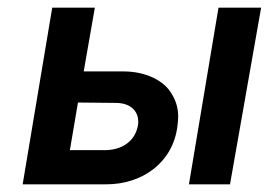

<svg xmlns="http://www.w3.org/2000/svg" viewBox="-20 -480 712 500"><path d="M549 -460 472 0H579L660 -460ZM116 -460 39 0H257C350 0 430 -56 442 -151C443 -160 444 -168 444 -176C444 -197 439 -216 428 -234C408 -271 358 -294 302 -294C300 -294 299 -294 297 -294H198L227 -460ZM162 -89 183 -213 281 -212C326 -212 340 -185 340 -164C340 -160 340 -156 339 -152C331 -111 296 -89 253 -89Z"/></svg>

Font: Jost Medium
Style: Italic
Weight: 500
Italic angle: -5°
Version: Version 3.710